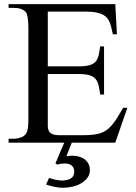

<svg xmlns="http://www.w3.org/2000/svg" viewBox="-20 -682 651 918"><path d="M409.7 131.8Q409.7 151.9 398.4 167.5Q387.2 183.1 369.1 193.8Q351.1 204.6 327.9 210.2Q304.7 215.8 281.2 215.8Q260.7 215.8 239.7 211.2Q218.8 206.5 200.2 200.2L214.8 168.5Q221.2 170.9 229.2 173.3Q237.3 175.8 245.8 177.5Q254.4 179.2 262.2 180.2Q270 181.2 276.4 181.2Q304.2 181.2 319.6 170.4Q335 159.7 335 138.7Q335 121.6 325 111.6Q314.9 101.6 298.3 100.1Q286.6 99.1 274.9 100.6Q263.2 102.1 253.4 105L245.1 99.1L287.1 0H21V-18.6H43.9Q48.3 -18.6 54.9 -19.3Q61.5 -20 69.1 -21.7Q76.7 -23.4 84 -26.4Q91.3 -29.3 96.2 -33.7Q101.1 -38.1 104.7 -43.5Q108.4 -48.8 110.8 -58.1Q113.3 -67.4 114.5 -81.5Q115.7 -95.7 115.7 -117.7V-547.4Q115.7 -579.6 112.3 -598.9Q108.9 -618.2 103 -624.5Q85.4 -644.5 43.9 -644.5H21V-662.1H531.2L539.1 -518.1H519.5Q516.1 -532.2 513.4 -545.7Q510.7 -559.1 506.1 -571.3Q501.5 -583.5 494.1 -593.5Q486.8 -603.5 473.9 -610.8Q460.9 -618.2 441.2 -622.3Q421.4 -626.5 392.1 -626.5H208.5V-364.7H354.5Q388.2 -364.7 407.5 -370.1Q426.8 -375.5 437 -387.2Q447.3 -398.9 451.4 -417Q455.6 -435.1 459 -460H477.5V-230H459Q455.6 -255.9 451.2 -274.4Q446.8 -293 436.5 -304.9Q426.3 -316.9 407.2 -322.5Q388.2 -328.1 354.5 -328.1H208.5V-80.1Q208.5 -66.9 213.1 -56.9Q217.8 -46.9 229.5 -41.3Q241.2 -35.6 264.6 -35.6H376.5Q403.3 -35.6 423.8 -37.8Q444.3 -40 460.7 -45.4Q477.1 -50.8 490 -60.3Q502.9 -69.8 515.4 -84.2Q527.8 -98.6 540.5 -118.9Q553.2 -139.2 568.8 -166.5H588.9L531.2 0H323.2L297.4 65.4Q310.5 62.5 326.2 62.5Q342.3 62.5 357.4 66.7Q372.6 70.8 384 79.1Q395.5 87.4 402.6 100.6Q409.7 113.8 409.7 131.8Z"/></svg>

Font: Doulos SIL Am
Style: Regular
Weight: 400
Designer: Walt Agee, Victor Gaultney, Peter Martin, Debbi Hosken, Becca Hirsbrunner
Foundry: SIL International
Version: Version 5.000